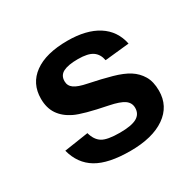

<svg xmlns="http://www.w3.org/2000/svg" viewBox="-124 -680 848 829"><g transform="rotate(-30 300.0 -265.0)"><path d="M539.1 -154.3Q539.1 -77.6 476.3 -33.9Q413.6 9.8 302.7 9.8Q193.8 9.8 136 -24.7Q78.1 -59.1 59.1 -131.8L179.7 -149.9Q189.9 -112.3 215.1 -96.7Q240.2 -81.1 302.7 -81.1Q360.4 -81.1 386.7 -95.7Q413.1 -110.4 413.1 -141.6Q413.1 -167 391.8 -181.9Q370.6 -196.8 319.8 -207Q203.6 -230 163.1 -249.8Q122.6 -269.5 101.3 -301Q80.1 -332.5 80.1 -378.4Q80.1 -454.1 138.4 -496.3Q196.8 -538.6 303.7 -538.6Q397.9 -538.6 455.3 -502Q512.7 -465.3 526.9 -396L405.3 -383.3Q399.4 -415.5 376.5 -431.4Q353.5 -447.3 303.7 -447.3Q254.9 -447.3 230.5 -434.8Q206.1 -422.4 206.1 -393.1Q206.1 -370.1 224.9 -356.7Q243.7 -343.3 288.1 -334.5Q350.1 -321.8 398.2 -308.3Q446.3 -294.9 475.3 -276.4Q504.4 -257.8 521.7 -228.8Q539.1 -199.7 539.1 -154.3Z"/></g></svg>

Font: Cousine
Style: Bold
Weight: 700
Monospace: yes
Designer: Steve Matteson
Foundry: Ascender Corporation
Version: Version 1.20